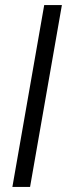

<svg xmlns="http://www.w3.org/2000/svg" viewBox="-20 -740 265 760"><path d="M29 0 155 -720H225L99 0Z"/></svg>

Font: DM Sans 10pt Light
Style: Italic
Weight: 300
Italic angle: -10°
Version: Version 4.004;gftools[0.9.30]